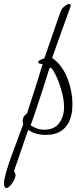

<svg xmlns="http://www.w3.org/2000/svg" viewBox="-88 -669 384 965"><path d="M-10 211Q-10 221 -17.5 236.5Q-25 252 -36.5 264Q-48 276 -56 276Q-68 276 -68 250Q-68 234 -55.5 191.5Q-43 149 -29 111Q-15 73 4.5 20.5Q24 -32 29 -45Q27 -49 26.5 -53Q26 -57 26 -62Q26 -85 48 -99Q115 -306 126 -346Q126 -347 120.5 -347.5Q115 -348 109.5 -350Q104 -352 104 -356Q104 -364 120 -370L135 -376Q147 -409 169 -474.5Q191 -540 206 -581.5Q221 -623 226 -628Q247 -649 260 -649Q267 -649 267 -642Q267 -640 266.5 -638Q266 -636 265.5 -633.5Q265 -631 264 -627.5Q263 -624 261 -621Q259 -616 216.5 -497.5Q174 -379 174 -378Q220 -346 246 -287Q276 -217 276 -143Q276 -37 205 -3Q178 9 145 9Q85 9 54 -17Q45 9 20 81.5Q-5 154 -16 186Q-17 188 -17 190Q-17 193 -15 196Q-13 199 -11.5 203Q-10 207 -10 211ZM234 -132Q234 -169 220 -217Q206 -265 189.5 -297Q173 -329 164 -329Q163 -329 162.5 -328.5Q162 -328 161 -327Q117 -187 88 -102L66 -39Q85 -27 101.5 -22Q118 -17 134 -17Q184 -17 209 -49.5Q234 -82 234 -132Z"/></svg>

Font: Bilbo Swash Caps
Style: Regular
Weight: 400
Designer: Robert E. Leuschke
Foundry: Robert E. Leuschke
Version: Version 1.003